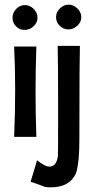

<svg xmlns="http://www.w3.org/2000/svg" viewBox="-20 -587 401 829"><path d="M142 -510Q142 -490 125.5 -474Q109 -458 87 -458Q65 -457 49.5 -473Q34 -489 34 -510Q34 -532 50 -548.5Q66 -565 87 -565Q109 -565 125.5 -548.5Q142 -532 142 -510ZM137 4H41Q50 -208 41 -386H137Q130 -190 137 4ZM276 -460Q254 -460 238 -475.5Q222 -491 222 -513Q222 -534 238.5 -550.5Q255 -567 276 -567Q297 -567 314 -550.5Q331 -534 331 -513Q331 -492 314 -476Q297 -460 276 -460ZM229 -389H325Q323 -309 323 -111Q323 41 322 58Q319 134 307 163Q280 222 198 222Q174 222 161 215Q139 206 112 198Q113 195 122.5 163.5Q132 132 140 105Q172 130 188 132Q206 134 216.5 122.5Q227 111 230 86Q231 81 231 -109Q231 -319 229 -389Z"/></svg>

Font: GFS Neohellenic Rg
Style: Bold
Weight: 700
Designer: Designed by Takis Katsoulidis and George D. Matthiopoulos.
Foundry: Designed by Takis Katsoulidis and George D. Matthiopoulos.
Version: Version 1.0